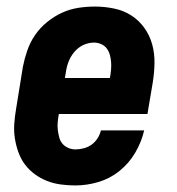

<svg xmlns="http://www.w3.org/2000/svg" viewBox="-20 -558 540 586"><path d="M210 8Q188 8 165.5 5Q143 2 123 -6Q103 -14 86 -26.5Q69 -39 56.5 -55.5Q44 -72 36.5 -92.5Q29 -113 25.5 -135Q22 -157 23.5 -179.5Q25 -202 29 -225L50 -355Q55 -380 63.5 -404.5Q72 -429 87 -451Q102 -473 123.5 -490.5Q145 -508 169 -519Q193 -530 218.5 -534Q244 -538 269 -538Q299 -538 328 -532Q357 -526 380.5 -511Q404 -496 420.5 -473Q437 -450 444.5 -422.5Q452 -395 451.5 -365Q451 -335 446 -305L430 -210H160L159 -207Q157 -195 156 -183.5Q155 -172 156.5 -160.5Q158 -149 161 -138Q164 -127 171 -119Q178 -111 188.5 -106.5Q199 -102 210 -102Q223 -102 236 -105.5Q249 -109 259.5 -116.5Q270 -124 277.5 -135.5Q285 -147 288 -160H420Q412 -125 393 -92.5Q374 -60 345 -36.5Q316 -13 280.5 -2.5Q245 8 210 8ZM178 -320H315L316 -323Q318 -335 319 -346.5Q320 -358 319 -369.5Q318 -381 315 -391.5Q312 -402 305.5 -410.5Q299 -419 288.5 -423.5Q278 -428 267 -428Q250 -428 234 -420.5Q218 -413 206.5 -399Q195 -385 189 -369Q183 -353 181 -337Z"/></svg>

Font: Iosevka Curly Heavy Oblique
Style: Regular
Weight: 900
Italic angle: -9°
Monospace: yes
Designer: Belleve Invis
Foundry: Belleve Invis
Version: Version 11.1.0; ttfautohint (v1.8.3)